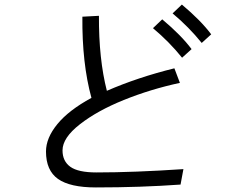

<svg xmlns="http://www.w3.org/2000/svg" viewBox="-20 -820 1040 850"><path d="M183.6 -149.4Q183.6 -209 233.9 -270.5Q284.2 -332 384.8 -386.7Q342.8 -540 344.7 -746.1L418 -750Q417 -558.6 453.1 -418Q589.8 -477.5 752 -517.6L776.4 -453.1Q645.5 -424.8 528.3 -377.4Q411.1 -330.1 334 -270Q256.8 -210 256.8 -154.3Q256.8 -106.4 291.5 -81.5Q326.2 -56.6 407.2 -56.6Q572.3 -56.6 792 -71.3L779.3 -2.9Q603.5 9.8 404.3 9.8Q290 9.8 236.8 -27.8Q183.6 -65.4 183.6 -149.4ZM744.1 -760.7 785.2 -799.8Q870.1 -728.5 915 -668L873 -629.9Q816.4 -700.2 744.1 -760.7ZM657.2 -695.3 698.2 -734.4Q783.2 -663.1 828.1 -602.5L786.1 -564.5Q729.5 -634.8 657.2 -695.3Z"/></svg>

Font: Gothic A1
Style: Regular
Weight: 400
Designer: HanYang I&C Co.,Ltd.
Foundry: HanYang I&C Co.,Ltd.
Version: Version 2.50